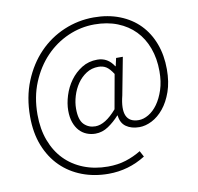

<svg xmlns="http://www.w3.org/2000/svg" viewBox="-85 -721 983 955"><g transform="rotate(-10 407.0 -243.5)"><path d="M388 146Q316 146 254.5 122.5Q193 99 148 54.5Q103 10 77.5 -54.5Q52 -119 52 -202Q52 -300 84.5 -379.5Q117 -459 171.5 -515.5Q226 -572 298 -602.5Q370 -633 449 -633Q521 -633 579.5 -610Q638 -587 678.5 -545.5Q719 -504 741 -445.5Q763 -387 763 -316Q763 -252 746 -203.5Q729 -155 702 -122Q675 -89 642.5 -72.5Q610 -56 579 -56Q539 -56 512.5 -74.5Q486 -93 482 -132H480Q454 -103 423.5 -82.5Q393 -62 358 -62Q335 -62 314 -70.5Q293 -79 277.5 -96Q262 -113 253 -138.5Q244 -164 244 -198Q244 -234 256.5 -274Q269 -314 293 -347Q317 -380 351.5 -401.5Q386 -423 430 -423Q483 -423 513 -375H515L524 -415H558L522 -226Q488 -91 582 -91Q606 -91 631.5 -106Q657 -121 677.5 -149.5Q698 -178 711.5 -219Q725 -260 725 -313Q725 -377 705.5 -430Q686 -483 650 -520Q614 -557 562.5 -577.5Q511 -598 446 -598Q377 -598 313 -570Q249 -542 199.5 -490.5Q150 -439 120 -366.5Q90 -294 90 -205Q90 -132 112 -73.5Q134 -15 173.5 25.5Q213 66 268.5 88Q324 110 391 110Q441 110 482 97Q523 84 559 62L575 92Q489 146 388 146ZM364 -98Q414 -98 472 -165L503 -338Q485 -366 468.5 -376.5Q452 -387 429 -387Q395 -387 368 -369.5Q341 -352 322.5 -325Q304 -298 294 -265Q284 -232 284 -201Q284 -144 307 -121Q330 -98 364 -98Z"/></g></svg>

Font: TypoPRO Source Sans Pro
Style: Regular
Weight: 300
Designer: Paul D. Hunt
Foundry: Adobe Systems Incorporated
Version: Version 2.020;PS 2.000;hotconv 1.0.86;makeotf.lib2.5.63406